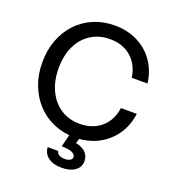

<svg xmlns="http://www.w3.org/2000/svg" viewBox="-165 -854 1074 1194"><g transform="rotate(20 372.0 -257.5)"><path d="M391 10Q316 10 252 -17.5Q188 -45 141.5 -94.5Q95 -144 69 -212Q43 -280 43 -361Q43 -442 68.5 -509.5Q94 -577 140.5 -626.5Q187 -676 251 -703Q315 -730 390 -730Q474 -730 541 -696.5Q608 -663 650.5 -602Q693 -541 703 -460H599Q586 -545 530.5 -592.5Q475 -640 391 -640Q320 -640 265.5 -605.5Q211 -571 181 -508.5Q151 -446 151 -361Q151 -277 181.5 -213.5Q212 -150 266 -115Q320 -80 391 -80Q475 -80 531.5 -127.5Q588 -175 600 -260H705Q694 -178 651 -117.5Q608 -57 541.5 -23.5Q475 10 391 10ZM379 215Q324 215 290.5 190.5Q257 166 255 124H325Q327 141 343 149Q359 157 380 157Q399 157 413 149.5Q427 142 427 128Q427 112 408 101.5Q389 91 335 89L361 -12H427L412 40Q459 50 479.5 73.5Q500 97 500 128Q500 168 467.5 191.5Q435 215 379 215Z"/></g></svg>

Font: Instrument Sans Medium
Style: Regular
Weight: 500
Designer: Rodrigo Fuenzalida
Foundry: fragTYPE
Version: Version 1.000;gftools[0.9.28]